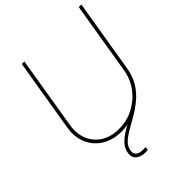

<svg xmlns="http://www.w3.org/2000/svg" viewBox="-259 -858 1194 1194"><g transform="rotate(-45 337.5 -261.5)"><path d="M293.5 8.3Q218.8 8.3 164.6 -25.4Q110.4 -59.1 85.4 -117.4Q60.5 -175.8 72.8 -249.5L151.9 -727.5H174.3L95.2 -247.6Q84 -180.2 106.2 -127.4Q128.4 -74.7 177.2 -44.4Q226.1 -14.2 293.9 -14.2Q363.3 -14.2 422.6 -44.9Q481.9 -75.7 522.2 -128.9Q562.5 -182.1 573.7 -249.5L652.8 -727.5H675.3L596.2 -247.6Q584 -173.8 540.3 -116Q496.6 -58.1 432.1 -24.9Q367.7 8.3 293.5 8.3ZM306.6 205.1Q266.6 205.1 244.1 185.3Q221.7 165.5 227.5 129.9Q232.4 98.6 252 75.4Q271.5 52.2 300.3 33.2Q329.1 14.2 362.8 -4.2Q396.5 -22.5 430.7 -43.7Q464.8 -64.9 495.4 -93Q525.9 -121.1 547.6 -158.9Q569.3 -196.8 578.1 -248.5L596.2 -247.6Q585.9 -184.1 557.9 -139.6Q529.8 -95.2 492.4 -64Q455.1 -32.7 415 -9.5Q375 13.7 339.1 33.9Q303.2 54.2 279.1 76.4Q254.9 98.6 250 129.9Q245.1 157.7 261.5 170.2Q277.8 182.6 310.1 182.6Q315.4 182.6 320.3 182.1Q325.2 181.6 330.1 181.2L328.6 203.6Q323.2 204.1 317.9 204.6Q312.5 205.1 306.6 205.1Z"/></g></svg>

Font: Inter 28pt Thin
Style: Italic
Weight: 250
Italic angle: -9.3988°
Designer: Rasmus Andersson
Foundry: rsms
Version: Version 4.001;git-66647c0bb